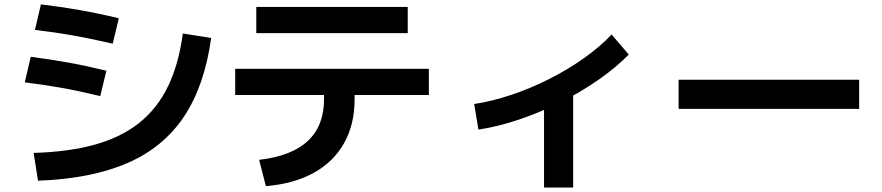

<svg xmlns="http://www.w3.org/2000/svg" viewBox="-20 -792 4040 879"><path d="M134 -92Q296 -96.6 415.9 -130.3Q535.7 -164 618.4 -230.3Q701 -296.6 749.7 -397.8Q798.4 -499 817.1 -638.7L946.7 -618Q917 -401.3 823.2 -259.5Q729.3 -117.7 563.8 -45.7Q398.3 26.3 154 35.3ZM439 -352Q344.4 -375 262.9 -389.7Q181.4 -404.4 93.4 -415L120.7 -532Q209.3 -520.6 290.8 -506Q372.3 -491.3 467 -468.3ZM496 -592Q399.7 -614.4 315.9 -629.4Q232 -644.4 140 -655L167.3 -772Q260 -760.6 344.2 -746Q428.3 -731.3 524 -708.3Z M1166.3 -60.3Q1315 -77.3 1389.2 -146.8Q1463.4 -216.3 1463.4 -337V-357H1056.7V-477H1943.3V-357H1603.3V-337Q1603.3 -222 1555.3 -136.7Q1507.3 -51.3 1416.8 -1Q1326.3 49.3 1197.3 60.3ZM1153.3 -640.4V-760.3H1846.7V-640.4Z M2150.7 -316Q2232.3 -328 2320.4 -357.5Q2408.4 -387 2493.9 -430.1Q2579.4 -473.3 2653.2 -525.5Q2727 -577.7 2780 -634L2858.6 -542.4Q2800 -482.4 2719.2 -426.2Q2638.3 -370 2545.2 -323.5Q2452 -277 2355.7 -244.5Q2259.3 -212 2170.3 -198.7ZM2470.7 66.7V-392.7H2604V66.7Z M3086.7 -293.7V-427H3913.3V-293.7Z"/></svg>

Font: M PLUS 1 Thin
Style: Regular
Weight: 100
Designer: Coji Morishita
Foundry: UNDERFOREST DESIGN
Version: Version 1.001